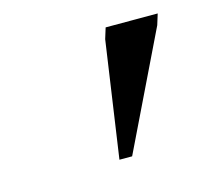

<svg xmlns="http://www.w3.org/2000/svg" viewBox="-51 -752 383 358"><g transform="rotate(-15 140.0 -572.5)"><path d="M140 -450 172.5 -674 179 -695H279.5L273 -674L164.5 -450Z"/></g></svg>

Font: Newsreader 48pt
Style: Italic
Weight: 400
Italic angle: -17°
Version: Version 1.003